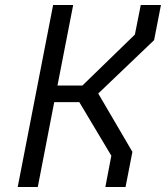

<svg xmlns="http://www.w3.org/2000/svg" viewBox="-20 -750 666 770"><path d="M402.5 0H483.5L511 -141L374 -375L598 -589L625.5 -730H544.5L521 -611.5L310.5 -407H210.5L273.5 -730H193L51 0H131.5L197.5 -340.5H298L426.5 -125.5Z"/></svg>

Font: Monaspace Krypton Light
Style: Italic
Weight: 300
Italic angle: -11°
Designer: Riley Cran & the Lettermatic Team
Foundry: Lettermatic
Version: Version 1.101 (Monaspace Krypton)